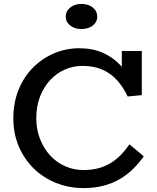

<svg xmlns="http://www.w3.org/2000/svg" viewBox="-20 -946 799 979"><path d="M406 13Q332 13 266.5 -13Q201 -39 152 -87Q103 -135 75.5 -200Q48 -265 48 -342Q48 -423 75 -489Q102 -555 149 -602Q196 -649 256.5 -674.5Q317 -700 384 -700Q452 -700 504 -677Q556 -654 593 -614.5Q630 -575 652 -524L601 -540V-686H703V-461L631 -454Q610 -499 579 -534.5Q548 -570 504 -590Q460 -610 400 -610Q354 -610 312 -592Q270 -574 237 -539Q204 -504 184.5 -454.5Q165 -405 165 -343Q165 -286 184 -237.5Q203 -189 235.5 -153.5Q268 -118 312 -98.5Q356 -79 406 -79Q450 -79 485 -89Q520 -99 548 -117Q576 -135 598.5 -158.5Q621 -182 640 -210L713 -149Q690 -116 660 -86Q630 -56 592 -33.5Q554 -11 507.5 1Q461 13 406 13ZM394 -798Q361 -798 338 -816Q315 -834 315 -860Q315 -889 338 -907.5Q361 -926 394 -926Q431 -926 453.5 -907.5Q476 -889 476 -860Q476 -834 453.5 -816Q431 -798 394 -798Z"/></svg>

Font: BioRhyme Medium
Style: Regular
Weight: 500
Designer: Aoife Mooney
Foundry: Aoife Mooney Type
Version: Version 1.600;gftools[0.9.33]